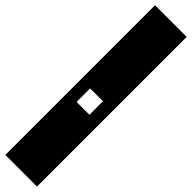

<svg xmlns="http://www.w3.org/2000/svg" viewBox="-405 -864 1025 1025"><g transform="rotate(45 107.5 -352.0)"><path d="M57 -256H154V-358H57ZM-12 -917H227V213H-12Z"/></g></svg>

Font: Zilla Slab Regular Highlight
Style: Regular
Weight: 410
Designer: Typotheque Type Foundry
Foundry: Typotheque type foundry
Version: Version 1.0; 2017